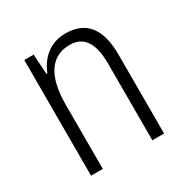

<svg xmlns="http://www.w3.org/2000/svg" viewBox="-131 -653 742 765"><g transform="rotate(-30 240.5 -271.0)"><path d="M268 -542C195 -542 149 -496 127 -440H123L117 -532H74V0H128V-294C128 -429 176 -494 260 -494C323 -494 356 -450 356 -353V0H410V-363C410 -486 360 -542 268 -542Z"/></g></svg>

Font: Noto Sans Kannada Condensed Light
Style: Regular
Weight: 300
Width: 3
Designer: Jelle Bosma - Monotype Design Team
Foundry: Monotype Imaging Inc.
Version: Version 2.005